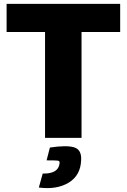

<svg xmlns="http://www.w3.org/2000/svg" viewBox="-20 -710 653 989"><path d="M599 -545H400V0H212V-545H14V-690H599ZM220 116 237 50Q323 37 362 49Q401 61 398 115Q395 194 333.5 231Q272 268 180 256L200 184Q282 186 287 130Q288 119 278 117.5Q268 116 220 116Z"/></svg>

Font: Exo 2.0 Extra Bold
Style: Regular
Weight: 800
Designer: Natanael Gama
Version: Version 1.001;PS 001.001;hotconv 1.0.70;makeotf.lib2.5.58329